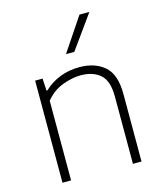

<svg xmlns="http://www.w3.org/2000/svg" viewBox="-119 -895 827 982"><g transform="rotate(-15 294.5 -404.0)"><path d="M89 0V-540.5H128.5L132 -476H136.5Q214.5 -548.5 325 -548.5Q406.5 -548.5 457 -505.2Q507.5 -462 507.5 -357V0H462V-356.5Q462 -439.5 423.8 -473Q385.5 -506.5 320 -506.5Q276 -506.5 224.5 -487.5Q173 -468.5 134.5 -422V0ZM276.5 -630.5 395.5 -808H448L320.5 -630.5Z"/></g></svg>

Font: Encode Sans SemiExpanded SemiExpanded ExtraLight
Style: Regular
Weight: 200
Width: 6
Designer: Multiple Designers
Foundry: Impallari Type
Version: Version 3.000; ttfautohint (v1.8.3) -l 8 -r 50 -G 200 -x 14 